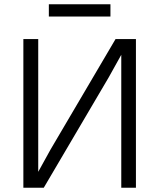

<svg xmlns="http://www.w3.org/2000/svg" viewBox="-20 -884 750 904"><path d="M551 -626 492 -520 186 0H90V-700H160V-75L218 -180L524 -700H620V0H551ZM210 -864H500V-806H210Z"/></svg>

Font: PT Root UI Web
Style: Regular
Weight: 400
Designer: Vitaly Kuzmin
Foundry: ParaType Ltd.
Version: Version 1.000W